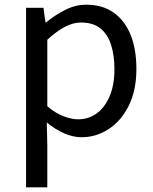

<svg xmlns="http://www.w3.org/2000/svg" viewBox="-20 -577 660 826"><path d="M92.1 229V-543.4H167L175.7 -480.5H178.1Q215.2 -511.1 259.5 -533.9Q303.9 -556.8 350.9 -556.8Q421.4 -556.8 469.5 -522.3Q517.7 -487.8 542.3 -426.1Q566.8 -364.3 566.8 -280Q566.8 -187.5 533.5 -121.5Q500.3 -55.6 446.7 -21.1Q393.1 13.4 330.9 13.4Q294.3 13.4 256.2 -3.3Q218.1 -20 181.2 -49.9L183.5 45.2V229ZM316.3 -63.7Q361 -63.7 396.3 -89.4Q431.6 -115.2 451.9 -163.6Q472.3 -212 472.3 -278.8Q472.3 -339.2 457.7 -384.5Q443.1 -429.8 411.8 -454.9Q380.5 -480.1 328.4 -480.1Q294.3 -480.1 258.6 -461.3Q223 -442.4 183.5 -405.9V-119.9Q220.4 -88.7 255 -76.2Q289.6 -63.7 316.3 -63.7Z"/></svg>

Font: Noto Sans KR Thin
Style: Regular
Weight: 100
Designer: Ryoko NISHIZUKA 西塚涼子 (kana, bopomofo & ideographs); Paul D. Hunt (Latin, Greek & Cyrillic); Sandoll Communications 산돌커뮤니
Foundry: Adobe
Version: Version 2.004-H2;hotconv 1.0.118;makeotfexe 2.5.65603